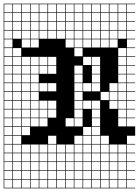

<svg xmlns="http://www.w3.org/2000/svg" viewBox="-20 -785 754 1043"><path d="M0 238.1V-765.1H714.3V-761.9H669.8V-717.5H714.3V-714.3H669.8V-669.8H714.3V-666.7H669.8V-622.2H714.3V-619H669.8V-574.6H714.3V-571.4H669.8V-527H714.3V-523.8H669.8V-479.4H714.3V-476.2H669.8V-431.7H714.3V-428.6H669.8V-384.1H714.3V-381H669.8V-336.5H714.3V-333.3H669.8V-288.9H714.3V-285.7H669.8V-241.3H714.3V-238.1H669.8V-193.7H714.3V-190.5H669.8V-146H714.3V-142.9H669.8V-98.4H714.3V-47.6H669.8V-3.2H714.3V0H669.8V44.4H714.3V47.6H669.8V92.1H714.3V95.2H669.8V139.7H714.3V142.9H669.8V187.3H714.3V190.5H669.8V234.9H714.3V238.1ZM622.2 -717.5H666.7V-761.9H622.2ZM50.8 -717.5H95.2V-761.9H50.8ZM241.3 -717.5H285.7V-761.9H241.3ZM193.7 -717.5H238.1V-761.9H193.7ZM574.6 -717.5H619V-761.9H574.6ZM288.9 -717.5H333.3V-761.9H288.9ZM336.5 -717.5H381V-761.9H336.5ZM384.1 -717.5H428.6V-761.9H384.1ZM527 -717.5H571.4V-761.9H527ZM146 -717.5H190.5V-761.9H146ZM3.2 -717.5H47.6V-761.9H3.2ZM98.4 -717.5H142.9V-761.9H98.4ZM479.4 -717.5H523.8V-761.9H479.4ZM431.7 -717.5H476.2V-761.9H431.7ZM431.7 -669.8H476.2V-714.3H431.7ZM479.4 -669.8H523.8V-714.3H479.4ZM146 -669.8H190.5V-714.3H146ZM3.2 -669.8H47.6V-714.3H3.2ZM527 -669.8H571.4V-714.3H527ZM98.4 -669.8H142.9V-714.3H98.4ZM384.1 -669.8H428.6V-714.3H384.1ZM336.5 -669.8H381V-714.3H336.5ZM193.7 -669.8H238.1V-714.3H193.7ZM574.6 -669.8H619V-714.3H574.6ZM288.9 -669.8H333.3V-714.3H288.9ZM50.8 -669.8H95.2V-714.3H50.8ZM622.2 -669.8H666.7V-714.3H622.2ZM241.3 -669.8H285.7V-714.3H241.3ZM146 -622.2H190.5V-666.7H146ZM3.2 -622.2H47.6V-666.7H3.2ZM527 -622.2H571.4V-666.7H527ZM479.4 -622.2H523.8V-666.7H479.4ZM431.7 -622.2H476.2V-666.7H431.7ZM384.1 -622.2H428.6V-666.7H384.1ZM193.7 -622.2H238.1V-666.7H193.7ZM574.6 -622.2H619V-666.7H574.6ZM336.5 -622.2H381V-666.7H336.5ZM288.9 -622.2H333.3V-666.7H288.9ZM98.4 -622.2H142.9V-666.7H98.4ZM622.2 -622.2H666.7V-666.7H622.2ZM241.3 -622.2H285.7V-666.7H241.3ZM50.8 -622.2H95.2V-666.7H50.8ZM50.8 -574.6H95.2V-619H50.8ZM241.3 -574.6H285.7V-619H241.3ZM288.9 -574.6H333.3V-619H288.9ZM336.5 -574.6H381V-619H336.5ZM384.1 -574.6H428.6V-619H384.1ZM193.7 -574.6H238.1V-619H193.7ZM431.7 -574.6H476.2V-619H431.7ZM3.2 -574.6H47.6V-619H3.2ZM479.4 -574.6H523.8V-619H479.4ZM146 -574.6H190.5V-619H146ZM527 -574.6H571.4V-619H527ZM574.6 -574.6H619V-619H574.6ZM622.2 -574.6H666.7V-619H622.2ZM98.4 -574.6H142.9V-619H98.4ZM98.4 -527H142.9V-571.4H98.4ZM574.6 -527H619V-571.4H574.6ZM527 -527H571.4V-571.4H527ZM479.4 -527H523.8V-571.4H479.4ZM431.7 -527H476.2V-571.4H431.7ZM384.1 -527H428.6V-571.4H384.1ZM336.5 -527H381V-571.4H336.5ZM146 -527H190.5V-571.4H146ZM47.6 -571.4H3.2V-527H47.6ZM622.2 -479.4H666.7V-523.8H622.2ZM3.2 -479.4H47.6V-523.8H3.2ZM384.1 -479.4H428.6V-523.8H384.1ZM50.8 -479.4H95.2V-523.8H50.8ZM98.4 -431.7H142.9V-476.2H98.4ZM622.2 -431.7H666.7V-476.2H622.2ZM3.2 -431.7H47.6V-476.2H3.2ZM479.4 -431.7H523.8V-476.2H479.4ZM431.7 -431.7H476.2V-476.2H431.7ZM50.8 -431.7H95.2V-476.2H50.8ZM146 -431.7H190.5V-476.2H146ZM241.3 -431.7H285.7V-476.2H241.3ZM193.7 -431.7H238.1V-476.2H193.7ZM384.1 -384.1H428.6V-428.6H384.1ZM146 -384.1H190.5V-428.6H146ZM98.4 -384.1H142.9V-428.6H98.4ZM3.2 -384.1H47.6V-428.6H3.2ZM50.8 -384.1H95.2V-428.6H50.8ZM479.4 -384.1H523.8V-428.6H479.4ZM241.3 -384.1H285.7V-428.6H241.3ZM622.2 -384.1H666.7V-428.6H622.2ZM193.7 -384.1H238.1V-428.6H193.7ZM146 -336.5H190.5V-381H146ZM3.2 -336.5H47.6V-381H3.2ZM98.4 -336.5H142.9V-381H98.4ZM384.1 -336.5H428.6V-381H384.1ZM50.8 -336.5H95.2V-381H50.8ZM479.4 -336.5H523.8V-381H479.4ZM622.2 -336.5H666.7V-381H622.2ZM622.2 -288.9H666.7V-333.3H622.2ZM574.6 -288.9H619V-333.3H574.6ZM146 -288.9H190.5V-333.3H146ZM384.1 -288.9H428.6V-333.3H384.1ZM241.3 -288.9H285.7V-333.3H241.3ZM431.7 -288.9H476.2V-333.3H431.7ZM479.4 -288.9H523.8V-333.3H479.4ZM3.2 -288.9H47.6V-333.3H3.2ZM50.8 -288.9H95.2V-333.3H50.8ZM98.4 -288.9H142.9V-333.3H98.4ZM193.7 -288.9H238.1V-333.3H193.7ZM622.2 -241.3H666.7V-285.7H622.2ZM146 -241.3H190.5V-285.7H146ZM527 -241.3H571.4V-285.7H527ZM384.1 -241.3H428.6V-285.7H384.1ZM3.2 -241.3H47.6V-285.7H3.2ZM50.8 -241.3H95.2V-285.7H50.8ZM574.6 -241.3H619V-285.7H574.6ZM98.4 -241.3H142.9V-285.7H98.4ZM146 -193.7H190.5V-238.1H146ZM3.2 -193.7H47.6V-238.1H3.2ZM622.2 -193.7H666.7V-238.1H622.2ZM479.4 -193.7H523.8V-238.1H479.4ZM193.7 -193.7H238.1V-238.1H193.7ZM241.3 -193.7H285.7V-238.1H241.3ZM574.6 -193.7H619V-238.1H574.6ZM384.1 -193.7H428.6V-238.1H384.1ZM431.7 -193.7H476.2V-238.1H431.7ZM98.4 -193.7H142.9V-238.1H98.4ZM50.8 -193.7H95.2V-238.1H50.8ZM622.2 -146H666.7V-190.5H622.2ZM50.8 -146H95.2V-190.5H50.8ZM3.2 -146H47.6V-190.5H3.2ZM98.4 -146H142.9V-190.5H98.4ZM384.1 -146H428.6V-190.5H384.1ZM146 -146H190.5V-190.5H146ZM193.7 -146H238.1V-190.5H193.7ZM241.3 -146H285.7V-190.5H241.3ZM479.4 -146H523.8V-190.5H479.4ZM622.2 -98.4H666.7V-142.9H622.2ZM50.8 -98.4H95.2V-142.9H50.8ZM3.2 -98.4H47.6V-142.9H3.2ZM336.5 -98.4H381V-142.9H336.5ZM193.7 -98.4H238.1V-142.9H193.7ZM384.1 -98.4H428.6V-142.9H384.1ZM146 -98.4H190.5V-142.9H146ZM98.4 -98.4H142.9V-142.9H98.4ZM479.4 -98.4H523.8V-142.9H479.4ZM431.7 -50.8H476.2V-95.2H431.7ZM98.4 -50.8H142.9V-95.2H98.4ZM3.2 -50.8H47.6V-95.2H3.2ZM50.8 -50.8H95.2V-95.2H50.8ZM479.4 -50.8H523.8V-95.2H479.4ZM479.4 -3.2H523.8V-47.6H479.4ZM527 -3.2H571.4V-47.6H527ZM50.8 -3.2H95.2V-47.6H50.8ZM431.7 -3.2H476.2V-47.6H431.7ZM384.1 -3.2H428.6V-47.6H384.1ZM3.2 -3.2H47.6V-47.6H3.2ZM241.3 -3.2H285.7V-47.6H241.3ZM50.8 44.4H95.2V0H50.8ZM146 44.4H190.5V0H146ZM384.1 44.4H428.6V0H384.1ZM527 44.4H571.4V0H527ZM336.5 44.4H381V0H336.5ZM574.6 44.4H619V0H574.6ZM288.9 44.4H333.3V0H288.9ZM3.2 44.4H47.6V0H3.2ZM622.2 44.4H666.7V0H622.2ZM241.3 44.4H285.7V0H241.3ZM98.4 44.4H142.9V0H98.4ZM193.7 44.4H238.1V0H193.7ZM479.4 44.4H523.8V0H479.4ZM431.7 44.4H476.2V0H431.7ZM479.4 92.1H523.8V47.6H479.4ZM574.6 92.1H619V47.6H574.6ZM193.7 92.1H238.1V47.6H193.7ZM98.4 92.1H142.9V47.6H98.4ZM241.3 92.1H285.7V47.6H241.3ZM622.2 92.1H666.7V47.6H622.2ZM3.2 92.1H47.6V47.6H3.2ZM288.9 92.1H333.3V47.6H288.9ZM146 92.1H190.5V47.6H146ZM336.5 92.1H381V47.6H336.5ZM431.7 92.1H476.2V47.6H431.7ZM384.1 92.1H428.6V47.6H384.1ZM50.8 92.1H95.2V47.6H50.8ZM527 92.1H571.4V47.6H527ZM479.4 139.7H523.8V95.2H479.4ZM527 139.7H571.4V95.2H527ZM3.2 139.7H47.6V95.2H3.2ZM193.7 139.7H238.1V95.2H193.7ZM241.3 139.7H285.7V95.2H241.3ZM98.4 139.7H142.9V95.2H98.4ZM622.2 139.7H666.7V95.2H622.2ZM431.7 139.7H476.2V95.2H431.7ZM384.1 139.7H428.6V95.2H384.1ZM50.8 139.7H95.2V95.2H50.8ZM288.9 139.7H333.3V95.2H288.9ZM336.5 139.7H381V95.2H336.5ZM146 139.7H190.5V95.2H146ZM574.6 139.7H619V95.2H574.6ZM527 187.3H571.4V142.9H527ZM574.6 187.3H619V142.9H574.6ZM336.5 187.3H381V142.9H336.5ZM288.9 187.3H333.3V142.9H288.9ZM384.1 187.3H428.6V142.9H384.1ZM622.2 187.3H666.7V142.9H622.2ZM146 187.3H190.5V142.9H146ZM50.8 187.3H95.2V142.9H50.8ZM98.4 187.3H142.9V142.9H98.4ZM431.7 187.3H476.2V142.9H431.7ZM241.3 187.3H285.7V142.9H241.3ZM479.4 187.3H523.8V142.9H479.4ZM3.2 187.3H47.6V142.9H3.2ZM193.7 187.3H238.1V142.9H193.7ZM574.6 234.9H619V190.5H574.6ZM336.5 234.9H381V190.5H336.5ZM146 234.9H190.5V190.5H146ZM384.1 234.9H428.6V190.5H384.1ZM288.9 234.9H333.3V190.5H288.9ZM622.2 234.9H666.7V190.5H622.2ZM98.4 234.9H142.9V190.5H98.4ZM193.7 234.9H238.1V190.5H193.7ZM50.8 234.9H95.2V190.5H50.8ZM241.3 234.9H285.7V190.5H241.3ZM479.4 234.9H523.8V190.5H479.4ZM431.7 234.9H476.2V190.5H431.7ZM527 234.9H571.4V190.5H527ZM3.2 234.9H47.6V190.5H3.2Z"/></svg>

Font: Jacquard 12 Charted
Style: Regular
Weight: 400
Designer: Sarah Cadigan-Fried
Version: Version 1.000